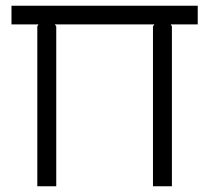

<svg xmlns="http://www.w3.org/2000/svg" viewBox="-20 -649 729 669"><path d="M669 -629V-564H575L579 -557V0H513V-557L518 -564H171L176 -557V0H110V-557L114 -564H20V-629Z"/></svg>

Font: Sinkin Sans 300 Light
Style: Regular
Weight: 300
Designer: Keith Bates
Foundry: K-Type
Version: Sinkin Sans (version 1.0)  by Keith Bates   •   © 2014   www